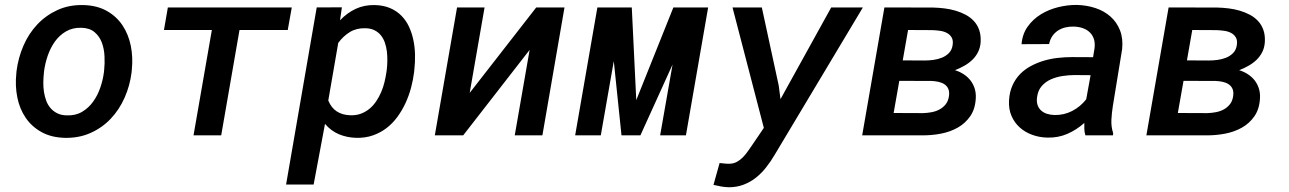

<svg xmlns="http://www.w3.org/2000/svg" viewBox="-20 -559 5322 793"><path d="M48.3 -265.6Q55.2 -320.3 76.9 -370.4Q98.6 -420.4 134 -458Q169.4 -495.6 217.5 -517.6Q265.6 -539.6 324.7 -538.1Q380.9 -536.6 421.1 -513.9Q461.4 -491.2 486.1 -454.1Q510.7 -417 520.3 -369.4Q529.8 -321.8 524.4 -270.5L523.4 -259.8Q516.6 -205.1 494.6 -155.5Q472.7 -106 437.3 -68.6Q401.9 -31.2 353.8 -9.8Q305.7 11.7 247.1 10.3Q191.4 8.8 151.1 -13.7Q110.8 -36.1 85.9 -72.8Q61 -109.4 51.5 -156.7Q42 -204.1 47.4 -255.4ZM161.1 -255.4Q159.2 -237.3 158.9 -217.8Q158.7 -198.2 161.6 -179.2Q164.6 -160.2 170.9 -143.1Q177.2 -126 188.5 -112.8Q199.7 -99.6 216.1 -91.3Q232.4 -83 255.4 -82.5Q292 -81.1 319.1 -97.2Q346.2 -113.3 364.7 -139.2Q383.3 -165 394.3 -197.3Q405.3 -229.5 409.2 -260.3L410.2 -270Q413.1 -296.9 411.6 -327.1Q410.2 -357.4 400.6 -383.1Q391.1 -408.7 370.8 -426Q350.6 -443.4 316.4 -444.3Q279.8 -445.3 252.4 -429.2Q225.1 -413.1 206.5 -387Q188 -360.8 177 -328.6Q166 -296.4 162.1 -265.6Z M1168.5 -435.1H969.2L893.6 0H779.3L855 -435.1H657.2L673.3 -528.3H1185.1Z M1690.4 -261.7Q1686.5 -229.5 1677.7 -196.5Q1668.9 -163.6 1654.8 -133.1Q1640.6 -102.5 1621.1 -75.9Q1601.6 -49.3 1576.4 -30Q1551.3 -10.7 1520 0.2Q1488.8 11.2 1451.2 10.3Q1413.1 9.3 1380.1 -4.4Q1347.2 -18.1 1322.3 -47.4L1275.4 203.1H1161.6L1288.1 -528.3L1392.1 -528.8L1384.3 -475.1Q1413.6 -505.9 1449.2 -522.5Q1484.9 -539.1 1528.3 -538.1Q1564.5 -537.1 1591.6 -525.4Q1618.7 -513.7 1637.9 -494.1Q1657.2 -474.6 1669.2 -448.7Q1681.2 -422.9 1687.3 -393.6Q1693.4 -364.3 1694.1 -333.3Q1694.8 -302.2 1691.4 -272.5ZM1577.6 -272.5Q1579.6 -289.6 1579.8 -308.6Q1580.1 -327.6 1577.9 -346.2Q1575.7 -364.7 1569.8 -382.1Q1564 -399.4 1553.5 -412.6Q1543 -425.8 1527.3 -433.8Q1511.7 -441.9 1489.3 -442.4Q1452.6 -443.4 1425.3 -426.8Q1397.9 -410.2 1377 -381.8L1335.9 -144Q1347.7 -114.3 1370.6 -99.1Q1393.6 -84 1426.3 -83Q1450.7 -82 1470.5 -89.4Q1490.2 -96.7 1506.1 -109.9Q1522 -123 1533.9 -140.9Q1545.9 -158.7 1554.4 -178.7Q1563 -198.7 1568.1 -220.2Q1573.2 -241.7 1576.2 -262.2Z M2194.8 -528.3H2311.5L2220.2 0H2106L2167.5 -353L1893.1 0H1775.9L1867.7 -528.3H1981.4L1919.9 -175.3Z M2607.9 -145.5 2761.2 -528.3H2904.8L2813 0H2706.5L2757.8 -292.5L2625 0H2546.9L2515.1 -306.6L2461.4 0H2355.5L2447.3 -528.3H2589.4Z M3196.3 -205.6 3203.6 -149.4 3413.1 -528.3H3543.9L3179.7 80.1Q3164.1 106.9 3145 131.3Q3126 155.8 3102.8 174.3Q3079.6 192.9 3051.5 203.6Q3023.4 214.4 2990.2 214.4Q2974.1 213.9 2958.3 211.2Q2942.4 208.5 2926.8 204.6L2952.1 114.3Q2962.9 115.2 2973.6 116.5Q2984.4 117.7 2994.6 117.2Q3010.7 116.7 3024.2 109.1Q3037.6 101.6 3048.6 90.3Q3059.6 79.1 3068.8 65.7Q3078.1 52.2 3086.4 40.5L3134.8 -30.8L3005.4 -528.3H3126.5Z M3541 0 3632.8 -528.3 3834 -527.8Q3856.4 -527.3 3880.4 -524.4Q3904.3 -521.5 3926.8 -514.9Q3949.2 -508.3 3968.8 -497.8Q3988.3 -487.3 4002.7 -471.7Q4017.1 -456.1 4024.4 -434.8Q4031.7 -413.6 4030.3 -385.7Q4028.8 -362.3 4019.5 -344Q4010.3 -325.7 3995.8 -311.8Q3981.4 -297.9 3962.9 -287.4Q3944.3 -276.9 3924.3 -269Q3943.8 -263.2 3960.2 -252.4Q3976.6 -241.7 3988 -227.1Q3999.5 -212.4 4005.4 -194.1Q4011.2 -175.8 4010.3 -154.8Q4008.3 -109.9 3987.8 -79.8Q3967.3 -49.8 3935.8 -32Q3904.3 -14.2 3865.5 -6.8Q3826.7 0.5 3788.1 0ZM3694.3 -225.1 3670.9 -92.3 3792.5 -91.8Q3810.5 -92.3 3828.4 -95.7Q3846.2 -99.1 3860.8 -107.2Q3875.5 -115.2 3886 -128.4Q3896.5 -141.6 3899.4 -162.1Q3901.9 -180.2 3896.7 -191.9Q3891.6 -203.6 3881.1 -210.7Q3870.6 -217.8 3856.4 -220.9Q3842.3 -224.1 3827.1 -224.6ZM3708.5 -309.6 3798.3 -309.1Q3815.4 -309.1 3834.5 -311.5Q3853.5 -314 3870.4 -320.8Q3887.2 -327.6 3899.4 -340.1Q3911.6 -352.5 3914.6 -373Q3917.5 -392.6 3910.4 -404.5Q3903.3 -416.5 3890.6 -423.1Q3877.9 -429.7 3861.6 -431.9Q3845.2 -434.1 3830.1 -434.6L3730.5 -435.1Z M4462.9 0Q4459 -12.7 4458.5 -25.4Q4458 -38.1 4458.5 -51.3Q4426.3 -22.5 4388.4 -6.1Q4350.6 10.3 4306.6 9.3Q4273.4 8.8 4243.7 -2Q4213.9 -12.7 4191.9 -32.5Q4169.9 -52.2 4157.7 -80.3Q4145.5 -108.4 4147.5 -144Q4149.4 -178.7 4161.4 -205.6Q4173.3 -232.4 4192.4 -252.2Q4211.4 -272 4236.6 -285.6Q4261.7 -299.3 4290 -307.9Q4318.4 -316.4 4348.4 -319.8Q4378.4 -323.2 4408.2 -323.2L4494.6 -322.8L4500.5 -358.4Q4503.4 -379.9 4498.3 -396.7Q4493.2 -413.6 4481.4 -425Q4469.7 -436.5 4452.6 -442.6Q4435.5 -448.7 4414.6 -449.2Q4396 -449.7 4379.4 -445.6Q4362.8 -441.4 4349.1 -432.4Q4335.4 -423.3 4326.2 -409.7Q4316.9 -396 4313 -377L4199.2 -376.5Q4202.6 -418.5 4224.6 -449.2Q4246.6 -480 4279.3 -500Q4312 -520 4351.1 -529.5Q4390.1 -539.1 4427.7 -538.6Q4468.8 -537.6 4504.6 -525.6Q4540.5 -513.7 4566.4 -490.7Q4592.3 -467.8 4605.7 -434.1Q4619.1 -400.4 4614.7 -356.4L4576.2 -120.6Q4571.8 -92.8 4570.3 -64.5Q4568.8 -36.1 4577.6 -8.8L4576.7 0ZM4335 -84Q4374 -83 4408.2 -100.6Q4442.4 -118.2 4466.3 -148.9L4484.4 -248.5L4418.5 -249Q4394.5 -249 4368.7 -245.1Q4342.8 -241.2 4320.3 -231.2Q4297.9 -221.2 4282.2 -203.1Q4266.6 -185.1 4263.2 -156.7Q4260.7 -138.7 4265.4 -125.2Q4270 -111.8 4279.8 -102.8Q4289.6 -93.8 4303.7 -89.1Q4317.9 -84.5 4335 -84Z M4714.8 0 4806.6 -528.3 5007.8 -527.8Q5030.3 -527.3 5054.2 -524.4Q5078.1 -521.5 5100.6 -514.9Q5123 -508.3 5142.6 -497.8Q5162.1 -487.3 5176.5 -471.7Q5190.9 -456.1 5198.2 -434.8Q5205.6 -413.6 5204.1 -385.7Q5202.6 -362.3 5193.4 -344Q5184.1 -325.7 5169.7 -311.8Q5155.3 -297.9 5136.7 -287.4Q5118.2 -276.9 5098.1 -269Q5117.7 -263.2 5134 -252.4Q5150.4 -241.7 5161.9 -227.1Q5173.3 -212.4 5179.2 -194.1Q5185.1 -175.8 5184.1 -154.8Q5182.1 -109.9 5161.6 -79.8Q5141.1 -49.8 5109.6 -32Q5078.1 -14.2 5039.3 -6.8Q5000.5 0.5 4961.9 0ZM4868.2 -225.1 4844.7 -92.3 4966.3 -91.8Q4984.4 -92.3 5002.2 -95.7Q5020 -99.1 5034.7 -107.2Q5049.3 -115.2 5059.8 -128.4Q5070.3 -141.6 5073.2 -162.1Q5075.7 -180.2 5070.6 -191.9Q5065.4 -203.6 5054.9 -210.7Q5044.4 -217.8 5030.3 -220.9Q5016.1 -224.1 5001 -224.6ZM4882.3 -309.6 4972.2 -309.1Q4989.3 -309.1 5008.3 -311.5Q5027.3 -314 5044.2 -320.8Q5061 -327.6 5073.2 -340.1Q5085.4 -352.5 5088.4 -373Q5091.3 -392.6 5084.2 -404.5Q5077.1 -416.5 5064.5 -423.1Q5051.8 -429.7 5035.4 -431.9Q5019 -434.1 5003.9 -434.6L4904.3 -435.1Z"/></svg>

Font: Roboto Mono Medium
Style: Italic
Weight: 500
Designer: Google
Version: Version 2.000985; 2015; ttfautohint (v1.3)